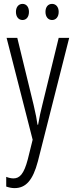

<svg xmlns="http://www.w3.org/2000/svg" viewBox="-20 -727 383 988"><path d="M62 -666C62 -640 76 -624 96 -624C115 -624 129 -639 129 -666C129 -692 115 -707 96 -707C76 -707 62 -691 62 -666ZM214 -666C214 -640 228 -624 248 -624C267 -624 282 -639 282 -666C282 -692 267 -707 248 -707C228 -707 214 -692 214 -666ZM14 -532 148 -8 123 93C103 169 81 191 49 191C38 191 24 188 12 183V233C27 238 40 241 55 241C112 241 149 202 175 103L336 -532H282L198 -188C189 -154 183 -124 176 -85H173C169 -113 165 -136 153 -187L69 -532Z"/></svg>

Font: Noto Sans Khmer UI ExtraCondensed Light
Style: Regular
Weight: 300
Width: 2
Designer: Danh Hong and the Monotype Design Team
Foundry: Monotype Imaging Inc.
Version: Version 2.002